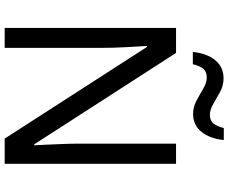

<svg xmlns="http://www.w3.org/2000/svg" viewBox="-96 -856 953 800"><g transform="rotate(90 380.0 -456.5)"><path d="M663 0H558L176 -593H172Q174 -558 177 -506Q180 -454 180 -399V0H97V-714H201L582 -123H586Q585 -139 583.5 -171Q582 -203 580.5 -241Q579 -279 579 -311V-714H663ZM197 -784Q203 -843 231.5 -877.5Q260 -912 307 -912Q337 -912 363.5 -897.5Q390 -883 414 -869Q438 -855 459 -855Q482 -855 494.5 -869.5Q507 -884 514 -913H564Q558 -855 530 -820Q502 -785 455 -785Q427 -785 400.5 -799Q374 -813 349.5 -827.5Q325 -842 303 -842Q279 -842 267 -827.5Q255 -813 248 -784Z"/></g></svg>

Font: Noto Sans Tifinagh Ghat
Style: Regular
Weight: 400
Designer: JamraPatel
Foundry: JamraPatel LLC
Version: Version 2.006; ttfautohint (v1.8.4.7-5d5b)